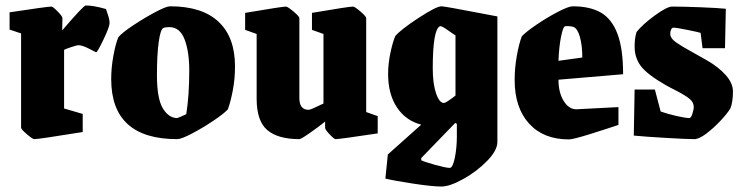

<svg xmlns="http://www.w3.org/2000/svg" viewBox="-20 -496 2708 701"><path d="M57 -30V-374L15 -388V-451Q153 -472 168 -472Q173 -472 190.5 -454Q208 -436 208 -430L207 -385Q285 -476 293 -476Q322 -476 367 -463Q368 -459 374 -442Q380 -425 380 -412Q380 -398 358 -352Q336 -306 331 -305Q329 -306 304.5 -318.5Q280 -331 266 -331Q261 -331 240 -324Q219 -317 214 -314V-100L282 -80V-14Q122 12 105 12Q99 12 78 -6Q57 -24 57 -30Z M386 -207Q386 -249 394 -292.5Q402 -336 412 -360Q425 -376 465.5 -403Q506 -430 546.5 -451.5Q587 -473 601 -473Q718 -473 778 -416.5Q838 -360 838 -254Q838 -208 830 -166Q822 -124 812 -97Q799 -82 759.5 -55.5Q720 -29 681 -8.5Q642 12 627 12Q386 12 386 -207ZM660 -79Q671 -147 671 -239Q671 -307 654 -352Q637 -397 598 -397Q584 -397 577 -394Q566 -390 559.5 -343Q553 -296 553 -222Q553 -136 574.5 -100.5Q596 -65 627 -65Q632 -66 660 -79Z M917 -136V-372L875 -387V-449Q1011 -472 1024 -472Q1030 -472 1051.5 -454Q1073 -436 1073 -430V-138Q1073 -95 1107 -95Q1114 -95 1161 -118V-372L1119 -387V-449Q1254 -472 1269 -472Q1275 -472 1296 -454Q1317 -436 1317 -430V-87L1359 -72V-9Q1220 12 1205 12Q1200 12 1183.5 -5.5Q1167 -23 1167 -29V-52Q1142 -32 1110.5 -10Q1079 12 1073 12Q995 12 956 -21Q917 -54 917 -136Z M1387 156 1396 68 1518 -41Q1462 -55 1429.5 -103.5Q1397 -152 1397 -226Q1397 -262 1405 -301Q1413 -340 1423 -364Q1443 -388 1508 -430.5Q1573 -473 1592 -473Q1603 -473 1738 -447L1796 -436V22Q1796 53 1758.5 91.5Q1721 130 1671.5 157.5Q1622 185 1592 185Q1558 185 1489 174.5Q1420 164 1387 156ZM1643 -147V-367Q1637 -370 1614 -386.5Q1591 -403 1586 -400Q1560 -388 1560 -246Q1560 -191 1572 -155.5Q1584 -120 1601 -120Q1608 -120 1643 -147ZM1648 2V-44L1642 -47L1518 81V89Q1529 95 1569 106Q1609 117 1622 117Q1633 117 1640.5 80.5Q1648 44 1648 2Z M1859 -204Q1859 -248 1867 -292.5Q1875 -337 1885 -363Q1898 -378 1937.5 -405Q1977 -432 2016.5 -452.5Q2056 -473 2071 -473Q2133 -473 2173 -450.5Q2213 -428 2234 -373.5Q2255 -319 2255 -225L2019 -205Q2019 -158 2038 -127.5Q2057 -97 2084 -97L2238 -105V-40Q2197 -26 2134.5 -6.5Q2072 13 2057 13Q1964 13 1911.5 -45Q1859 -103 1859 -204ZM2073 -398Q2066 -400 2056 -400.5Q2046 -401 2043 -400Q2036 -399 2028.5 -362.5Q2021 -326 2019 -274L2106 -286Q2106 -331 2097 -362Q2088 -393 2073 -398Z M2294 -1 2297 -169H2371L2392 -89Q2417 -80 2450 -72.5Q2483 -65 2497 -65Q2503 -65 2508 -81Q2513 -97 2513 -104Q2513 -122 2499 -134Q2485 -146 2451 -164Q2425 -177 2411 -185Q2343 -224 2320 -254.5Q2297 -285 2297 -326Q2297 -357 2304 -379Q2325 -406 2370 -439Q2415 -472 2434 -472Q2474 -472 2537.5 -469.5Q2601 -467 2630 -464L2627 -320H2545L2538 -376Q2529 -379 2489 -387Q2449 -395 2439 -395Q2433 -395 2430 -387.5Q2427 -380 2427 -373Q2427 -356 2449.5 -340.5Q2472 -325 2509 -305Q2517 -301 2560.5 -276Q2604 -251 2630 -221.5Q2656 -192 2656 -162Q2656 -124 2647 -101Q2636 -82 2610.5 -55Q2585 -28 2558.5 -8Q2532 12 2515 12Q2489 12 2411.5 7.5Q2334 3 2294 -1Z"/></svg>

Font: Grenze ExtraBold
Style: Regular
Weight: 800
Designer: Renata Polastri
Foundry: Omnibus-Type
Version: Version 1.002; ttfautohint (v1.8)